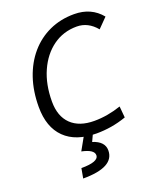

<svg xmlns="http://www.w3.org/2000/svg" viewBox="-168 -805 947 1142"><g transform="rotate(-20 306.0 -234.0)"><path d="M325.2 9.8Q194.3 9.8 124.5 -58.8Q54.7 -127.4 54.7 -255.4Q54.7 -355 82.5 -437Q110.4 -519 161.6 -578.6Q212.9 -638.2 283.7 -670.7Q354.5 -703.1 440.4 -703.1Q548.3 -703.1 611.8 -625.5L553.2 -565.9Q501.5 -628.4 429.7 -628.4Q344.7 -628.4 279.3 -581.1Q213.9 -533.7 176.8 -450.4Q139.6 -367.2 139.6 -258.8Q139.6 -165.5 191.4 -115.2Q243.2 -64.9 338.4 -64.9Q421.4 -64.9 507.8 -94.2L514.2 -22.5Q466.8 -5.9 419.7 2Q372.6 9.8 325.2 9.8ZM157.7 234.4 168.9 172.4Q278.8 172.4 278.8 130.4Q278.8 95.2 202.1 79.1L259.8 -23.9L305.2 -1.5L282.2 48.3Q355.5 71.3 355.5 127.9Q355.5 234.4 157.7 234.4Z"/></g></svg>

Font: Cascadia Code NF SemiLight
Style: Italic
Weight: 350
Italic angle: -10°
Monospace: yes
Designer: Aaron Bell
Foundry: Saja Typeworks
Version: Version 2404.023; ttfautohint (v1.8.4)